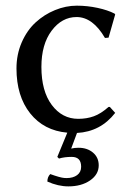

<svg xmlns="http://www.w3.org/2000/svg" viewBox="-20 -459 469 677"><path d="M232.9 94.2Q207.5 94.2 188 100.1L182.1 94.2L217.3 8.8Q134.8 1.5 86.4 -59.3Q38.1 -120.1 38.1 -217.8Q38.1 -267.1 56.6 -309.6Q75.2 -352.1 105.5 -379.9Q135.7 -407.7 173.8 -423.3Q211.9 -439 251 -439Q287.6 -439 324 -431.2Q360.4 -423.3 383.8 -411.1L386.2 -408.2L362.8 -326.2L350.1 -325.2Q307.1 -398.9 250 -398.9Q198.2 -398.9 162.1 -350.8Q126 -302.7 126 -223.1Q126 -137.7 162.6 -88.9Q199.2 -40 255.9 -40Q286.1 -40 311 -49.1Q335.9 -58.1 362.8 -82H367.2L386.2 -61Q334.5 5.4 251.5 9.8L231 64.9Q242.7 62 256.8 62Q287.6 62 307.9 79.1Q328.1 96.2 328.1 124Q328.1 156.2 297.6 177.2Q267.1 198.2 221.2 198.2Q185.1 198.2 147 181.2Q147 165 157.2 154.8Q192.4 167.5 206.5 168.5Q210.4 168.9 214.8 168.9Q237.8 168.9 252 158.4Q266.1 147.9 266.1 128.9Q266.1 94.2 232.9 94.2Z"/></svg>

Font: Linux Biolinum G
Style: Regular
Weight: 400
Designer: Philipp H. Poll
Foundry: Philipp H. Poll
Version: Version 1.1.0 ; ttfautohint (v1.6)